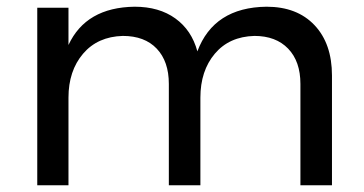

<svg xmlns="http://www.w3.org/2000/svg" viewBox="-20 -552 1084 572"><path d="M969 -327V0H875V-302Q875 -369 838.5 -407Q802 -445 738 -445Q663 -443 620 -392Q577 -341 577 -261V0H483V-302Q483 -369 447 -407Q411 -445 346 -445Q271 -443 227.5 -392Q184 -341 184 -261V0H91V-529H184V-418Q236 -530 381 -532Q454 -532 502.5 -497Q551 -462 568 -399Q617 -530 774 -532Q865 -532 917 -477Q969 -422 969 -327Z"/></svg>

Font: Montserrat arm2
Style: Regular
Weight: 400
Designer: Julieta Ulanovsky
Foundry: Julieta Ulanovsky
Version: Version 6.000